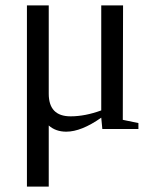

<svg xmlns="http://www.w3.org/2000/svg" viewBox="-20 -479 576 713"><path d="M437 -459 436 -34 494 -22V0H360L356 -42Q282 10 226 10Q187 10 161 -13V214H80V-459H161V-131Q161 -47 242 -47Q296 -47 356 -69V-459Z"/></svg>

Font: Libra Serif Modern
Style: Regular
Weight: 400
Designer: Stefan Peev, Context Ltd
Foundry: Stefan Peev, Context Ltd
Version: Version 1.000